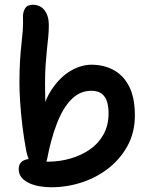

<svg xmlns="http://www.w3.org/2000/svg" viewBox="-20 -780 641 810"><path d="M196 10Q172 10 148 6Q124 2 104 -7Q84 -16 71.5 -30.5Q59 -45 59 -67Q59 -88 73 -99Q84 -107 101 -109Q95 -123 91 -142Q81 -195 74.5 -249Q68 -303 65 -349.5Q62 -396 62 -428Q62 -483 64.5 -523Q67 -563 70.5 -594Q74 -625 76 -651.5Q78 -678 77 -707Q76 -728 85.5 -744Q95 -760 118 -760Q138 -760 153 -750.5Q168 -741 177 -721.5Q186 -702 186 -673Q186 -648 183.5 -623.5Q181 -599 178 -571Q175 -543 172.5 -507.5Q170 -472 170 -425Q170 -388 171 -350Q184 -383 202 -408Q236 -457 279.5 -482Q323 -507 366 -507Q418 -507 459.5 -484.5Q501 -462 525 -415Q549 -368 549 -293Q549 -223 519.5 -167.5Q490 -112 440 -72Q390 -32 326.5 -11Q263 10 196 10ZM176 -98Q180 -98 184 -98Q231 -98 276.5 -111Q322 -124 358.5 -149Q395 -174 416.5 -212.5Q438 -251 438 -302Q438 -328 432 -349.5Q426 -371 410 -384Q394 -397 365 -397Q317 -397 281 -360.5Q245 -324 220 -259Q195 -194 179 -110Q178 -104 176 -98Z"/></svg>

Font: Shantell Sans Light Medium
Style: Regular
Weight: 500
Version: Version 1.008;[ac192a2d6]